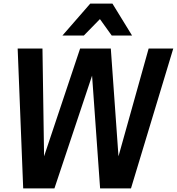

<svg xmlns="http://www.w3.org/2000/svg" viewBox="-20 -1052 991 1076"><path d="M716 -853ZM720 -853H606L540 -945L450 -853H330L486 -1032H610ZM714 4H541L496 -628L285 4H110L79 -780H218L227 -176L429 -780H601L644 -176L813 -780H951Z"/></svg>

Font: Tanohe Sans SemiBold
Style: Italic
Weight: 600
Designer: Village Type and Design LLC & Cristiano Sobral
Foundry: Cooper Hewitt Smithsonian Design Museum
Version: Version 1.00;September 29, 2021;FontCreator 13.0.0.2655 64-b